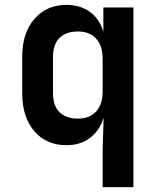

<svg xmlns="http://www.w3.org/2000/svg" viewBox="-20 -580 639 780"><path d="M397 180.2V25.9L400.9 -99.1H399.9Q383.8 -48.3 345 -19.3Q306.2 9.8 249.5 9.8Q168.5 9.8 119.4 -47.1Q70.3 -104 70.3 -201.2V-350.1Q70.3 -446.3 119.9 -503.2Q169.4 -560.1 249.5 -560.1Q307.1 -560.1 346.2 -531Q385.3 -502 399.9 -450.2V-549.8H522V180.2ZM296.4 -98.1Q343.8 -98.1 370.4 -127Q397 -155.8 397 -209V-340.8Q397 -394 370.6 -423.1Q344.2 -452.1 296.4 -452.1Q248.5 -452.1 221.9 -426Q195.3 -399.9 195.3 -348.1V-202.1Q195.3 -150.4 221.9 -124.3Q248.5 -98.1 296.4 -98.1Z"/></svg>

Font: UDEV Gothic 35
Style: Bold
Weight: 700
Version: v2.1.0; ttfautohint (v1.8.4.7-5d5b-dirty) -l 6 -r 45 -G 200 